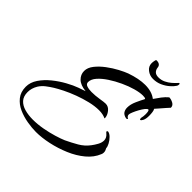

<svg xmlns="http://www.w3.org/2000/svg" viewBox="-213 -948 1173 1173"><g transform="rotate(45 374.0 -361.5)"><path d="M269 54Q235 54 193.5 47Q152 40 115 23.5Q78 7 54 -23Q30 -53 30 -98Q30 -136 54 -171.5Q78 -207 114.5 -236.5Q151 -266 191 -288Q231 -310 262 -321L308 -337Q260 -342 237 -364.5Q214 -387 214 -418Q214 -447 236.5 -475.5Q259 -504 292.5 -529Q326 -554 360 -572Q394 -590 416 -598Q485 -622 538 -622Q596 -622 632 -594Q646 -615 661.5 -635.5Q677 -656 696 -672Q712 -672 730 -662.5Q748 -653 748 -634Q743 -629 728 -612Q713 -595 699 -578.5Q685 -562 680 -557Q685 -550 687 -535.5Q689 -521 689 -506Q689 -478 681.5 -463.5Q674 -449 668 -449Q663 -449 663 -458Q663 -460 663 -462.5Q663 -465 664 -468Q665 -471 666 -479.5Q667 -488 667 -497Q667 -509 665 -519Q663 -529 658 -529Q651 -529 640.5 -515.5Q630 -502 619.5 -483Q609 -464 602 -447Q595 -430 595 -423Q595 -410 607 -403Q610 -403 610 -400Q610 -398 607 -396Q604 -394 598 -395Q576 -400 567 -413.5Q558 -427 558 -446Q558 -474 572.5 -506Q587 -538 597 -556Q598 -557 598 -559Q598 -564 588.5 -565Q579 -566 574 -566Q548 -566 510.5 -555.5Q473 -545 433 -526.5Q393 -508 358 -485Q323 -462 301 -437Q279 -412 279 -387Q279 -371 296 -365Q313 -359 337 -359Q369 -359 402.5 -364.5Q436 -370 449 -370Q473 -370 490 -348.5Q507 -327 508 -305L507 -302V-301Q483 -313 449 -313Q413 -313 371 -303Q329 -293 287.5 -277.5Q246 -262 212 -245Q178 -228 157 -215Q136 -202 115 -186Q94 -170 80 -148Q61 -116 61 -83Q61 -46 80 -25Q99 -4 131.5 5Q164 14 202 14Q244 14 287.5 6Q331 -2 369 -13.5Q407 -25 430 -35Q470 -54 505.5 -74.5Q541 -95 566 -128Q579 -145 590 -165Q601 -185 601 -204Q601 -227 580 -244Q572 -250 572 -254Q572 -258 579 -260Q594 -258 609 -243Q624 -228 633.5 -210Q643 -192 643 -180Q647 -173 649.5 -166Q652 -159 652 -151Q652 -141 648 -133Q630 -88 588 -53Q546 -18 490.5 5.5Q435 29 377 41.5Q319 54 269 54ZM546 -681Q517 -681 494.5 -698.5Q472 -716 472 -743Q472 -755 475 -767Q475 -769 476.5 -773Q478 -777 482 -777Q499 -777 507.5 -770Q516 -763 517 -752Q519 -733 530 -722Q541 -711 563 -711Q587 -711 607.5 -721Q628 -731 643 -744Q658 -757 667 -767Q676 -777 678 -777Q683 -777 683 -772Q683 -769 682.5 -764.5Q682 -760 679 -755Q670 -740 650 -722.5Q630 -705 603.5 -693Q577 -681 546 -681Z"/></g></svg>

Font: The Nautigal
Style: Bold
Weight: 700
Designer: Robert E. Leuschke
Foundry: Robert E. Leuschke
Version: Version 1.100; ttfautohint (v1.8.3)